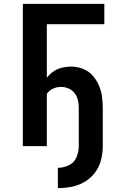

<svg xmlns="http://www.w3.org/2000/svg" viewBox="-20 -755 616 992"><path d="M279 217Q315 217 350.5 210Q386 203 417.5 184.5Q449 166 471 136.5Q493 107 502 71.5Q511 36 511 0V-198Q511 -228 506.5 -258.5Q502 -289 489.5 -317Q477 -345 456 -367.5Q435 -390 405.5 -400.5Q376 -411 346 -411Q322 -411 298.5 -405Q275 -399 255.5 -385.5Q236 -372 222 -353V-630H519V-735H98V0H222V-270Q234 -288 254 -297Q274 -306 295 -306Q315 -306 334 -298Q353 -290 365.5 -273.5Q378 -257 382.5 -237.5Q387 -218 387 -198V0Q387 29 375 57.5Q363 86 335.5 99Q308 112 279 112Z"/></svg>

Font: Iosevka Sparkle
Style: Bold
Weight: 700
Designer: Belleve Invis
Foundry: Belleve Invis
Version: Version 4.5.0; ttfautohint (v1.8.3)